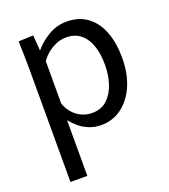

<svg xmlns="http://www.w3.org/2000/svg" viewBox="-138 -630 838 953"><g transform="rotate(-20 281.0 -153.5)"><path d="M70 -365Q70 -407 69 -446Q68 -485 67 -520L145 -523L151 -443H153Q182 -478 226.5 -504.5Q271 -531 324 -531Q387 -531 431.5 -498.5Q476 -466 499 -407Q522 -348 522 -269Q522 -185 495 -122.5Q468 -60 420.5 -24.5Q373 11 312 11Q277 11 247.5 -1Q218 -13 196.5 -31.5Q175 -50 161 -68H159V224H70ZM290 -61Q338 -61 369 -90Q400 -119 415 -165Q430 -211 430 -265Q430 -324 414.5 -367.5Q399 -411 369 -434.5Q339 -458 294 -458Q266 -458 240.5 -447Q215 -436 194 -418.5Q173 -401 160 -381V-158Q167 -135 184.5 -112.5Q202 -90 229 -75.5Q256 -61 290 -61Z"/></g></svg>

Font: Murecho Thin
Style: Regular
Weight: 400
Version: Version 1.010